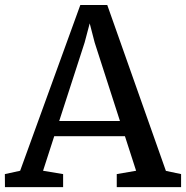

<svg xmlns="http://www.w3.org/2000/svg" viewBox="-39 -770 765 790"><path d="M-18.6 0 -19 -53.7 43.9 -67.4 291.5 -749.5H402.3L643.6 -66.9L706.1 -53.7V0H441.4V-53.7L521 -67.4L475.1 -209.5H184.1L138.2 -67.4L220.7 -53.7V0ZM309.1 -594.7 204.6 -272H454.6L350.6 -594.7L330.1 -673.8Z"/></svg>

Font: HaufeMerriweather
Style: Regular
Weight: 400
Designer: Eben Sorkin ( eben@eyebytes.com )
Foundry: Eben Sorkin
Version: Version 1.56